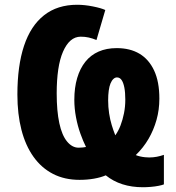

<svg xmlns="http://www.w3.org/2000/svg" viewBox="-20 -745 737 806"><path d="M649 -331Q649 -284 637 -241.5Q625 -199 603.5 -162Q582 -125 550 -94Q557 -91 567.5 -88.5Q578 -86 588.5 -85Q599 -84 606 -84Q623 -84 638.5 -87Q654 -90 668 -95V29Q661 32 646 35Q631 38 613 39.5Q595 41 580 41Q533 41 494 28.5Q455 16 424 -9Q403 0 374.5 5Q346 10 314 10Q251 10 202.5 -15Q154 -40 120.5 -87Q87 -134 70 -200Q53 -266 53 -348Q53 -469 81 -553Q109 -637 165 -681Q221 -725 304 -725Q335 -725 370 -718Q405 -711 422 -703L385 -577Q368 -584 352.5 -587.5Q337 -591 319 -591Q295 -591 276.5 -575Q258 -559 244.5 -528Q231 -497 224.5 -453Q218 -409 218 -353Q218 -279 229 -228Q240 -177 261.5 -151Q283 -125 310 -125Q320 -125 328 -126Q336 -127 341 -128Q329 -152 317.5 -184Q306 -216 299 -253Q292 -290 292 -326Q292 -377 304 -417.5Q316 -458 338.5 -486Q361 -514 394 -528.5Q427 -543 470 -543Q526 -543 565.5 -519.5Q605 -496 627 -449Q649 -402 649 -331ZM506 -327Q506 -357 502 -377.5Q498 -398 490.5 -409Q483 -420 471 -420Q463 -420 456 -413.5Q449 -407 444 -395Q439 -383 436.5 -365Q434 -347 434 -324Q434 -296 438 -269.5Q442 -243 449 -220Q456 -197 464 -177Q477 -195 486 -218.5Q495 -242 500.5 -269.5Q506 -297 506 -327Z"/></svg>

Font: Noto Sans Display Condensed ExtraBold
Style: Regular
Weight: 800
Width: 3
Designer: Monotype Design Team
Foundry: Monotype Imaging Inc.
Version: Version 2.003